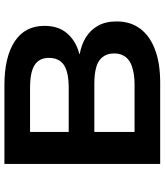

<svg xmlns="http://www.w3.org/2000/svg" viewBox="42 -787 745 869"><g transform="rotate(-90 414.5 -352.5)"><path d="M107 0V-705H463Q591 -705 661.5 -658.5Q732 -612 732 -524Q732 -459 696.5 -419.5Q661 -380 605 -366V-364Q646 -357 679.5 -336.5Q713 -316 732.5 -281.5Q752 -247 752 -197Q752 -135 719.5 -91Q687 -47 625 -23.5Q563 0 475 0ZM252 -116H469Q491 -116 511 -119Q531 -122 549 -128Q567 -134 580 -145Q593 -156 600 -171.5Q607 -187 607 -208Q607 -231 599.5 -246.5Q592 -262 579 -272.5Q566 -283 548 -288.5Q530 -294 510.5 -296Q491 -298 470 -298H252ZM252 -414H451Q522 -414 554.5 -435.5Q587 -457 587 -504Q587 -547 555 -568Q523 -589 451 -589H252Z"/></g></svg>

Font: Nunito Sans 7pt SemiExpanded
Style: Bold
Weight: 700
Width: 6
Designer: Vernon Adams
Foundry: Vernon Adams
Version: Version 3.101;gftools[0.9.27]